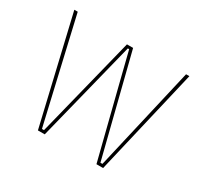

<svg xmlns="http://www.w3.org/2000/svg" viewBox="-135 -820 1053 1000"><g transform="rotate(30 392.0 -319.5)"><path d="M196 0 46 -639H66.5L205.5 -38L210.5 -17H222.5L228 -38L373.5 -620H410.5L557 -37.5L562 -17H574L579 -37.5L718 -639H738L588 0H548L437.5 -438L396 -604H388L346.5 -438L237 0Z"/></g></svg>

Font: Anek Latin Thin
Style: Regular
Weight: 250
Designer: Yesha Goshar
Foundry: Ek Type
Version: Version 1.003